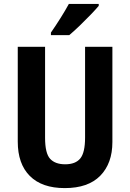

<svg xmlns="http://www.w3.org/2000/svg" viewBox="-20 -954 667 984"><path d="M556 -226Q556 -117 494 -53.5Q432 10 312 10Q195 10 133 -52Q71 -114 71 -228V-714H211V-248Q211 -168 237 -140Q263 -112 314 -112Q367 -112 391.5 -142Q416 -172 416 -249V-714H556ZM486 -924Q471 -906 444.5 -878.5Q418 -851 388.5 -822.5Q359 -794 335 -774H241V-787Q266 -823 290.5 -862Q315 -901 333 -934H486Z"/></svg>

Font: Noto Sans Tamil Condensed
Style: Bold
Weight: 700
Width: 3
Designer: Jelle Bosma - Monotype Design Team
Foundry: Monotype Imaging Inc.
Version: Version 2.004; ttfautohint (v1.8.4.7-5d5b)